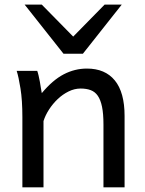

<svg xmlns="http://www.w3.org/2000/svg" viewBox="-20 -801 619 821"><path d="M422.4 0V-268.6Q422.4 -314.5 416.3 -344.2Q410.2 -374 398.2 -391.4Q386.2 -408.7 367.9 -415.5Q349.6 -422.4 324.7 -422.4Q298.3 -422.4 273.2 -409.9Q248 -397.5 227.1 -377.7Q206.1 -357.9 189.9 -333Q173.8 -308.1 166 -283.2V0H75.7V-300.3Q75.7 -372.6 67.6 -422.6Q59.6 -472.7 51.3 -498H139.2Q142.1 -490.2 145 -477.8Q147.9 -465.3 150.4 -451.7Q152.8 -438 154.8 -424.8L158.7 -402.8Q205.1 -458.5 252.4 -483.2Q299.8 -507.8 351.6 -507.8Q429.7 -507.8 471.2 -456.8Q512.7 -405.8 512.7 -305.2V0ZM158.7 -781.2 293 -644.5 427.2 -781.2H500.5L334.5 -571.3H251.5L85.4 -781.2Z"/></svg>

Font: Andika Eur
Style: Regular
Weight: 400
Designer: Victor Gaultney, Annie Olsen, Julie Remington, Don Collingsworth, Eric Hays, Becca Hirsbrunner
Foundry: SIL International
Version: Version 5.000